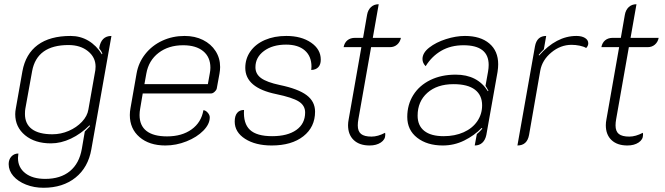

<svg xmlns="http://www.w3.org/2000/svg" viewBox="-20 -679 3144 908"><path d="M21 97Q21 75 34 61Q47 47 67 47Q65 61 65 68Q65 113 99.5 140Q134 167 194 167Q266 167 310.5 130.5Q355 94 367 25L381 -57Q386 -63 405 -82L404 -87Q363 -46 315.5 -23.5Q268 -1 221 -1Q145 -1 98.5 -39.5Q52 -78 52 -139Q52 -152 55 -167L86 -342Q101 -424 158.5 -466.5Q216 -509 314 -509Q360 -509 398 -486.5Q436 -464 462 -422L464 -426Q460 -436 449 -451Q458 -509 507 -509L412 27Q397 113 337 161Q277 209 186 209Q141 209 103 194Q65 179 43 153.5Q21 128 21 97ZM398 -161 431 -348Q432 -353 432 -364Q432 -408 396 -437Q360 -466 304 -466Q155 -466 132 -343L100 -166Q98 -157 98 -140Q98 -93 131 -68.5Q164 -44 228 -44Q268 -44 305 -60Q342 -76 367.5 -103Q393 -130 398 -161Z M594 -135Q594 -151 597 -167L626 -332Q635 -383 667 -423.5Q699 -464 747.5 -486.5Q796 -509 853 -509Q902 -509 940 -490Q978 -471 999.5 -437.5Q1021 -404 1021 -362Q1021 -348 1018 -331L1005 -260Q1003 -252 994.5 -244.5Q986 -237 978 -237H655L643 -166Q640 -150 640 -135Q640 -85 673 -59.5Q706 -34 770 -34Q840 -34 886 -67Q932 -100 942 -158Q953 -157 962.5 -146Q972 -135 972 -124Q972 -92 941.5 -61Q911 -30 862 -10.5Q813 9 762 9Q686 9 640 -30.5Q594 -70 594 -135ZM963 -281 972 -331Q975 -346 975 -359Q975 -409 941 -437Q907 -465 846 -465Q777 -465 730 -429Q683 -393 672 -331L663 -281Z M1090 -104Q1090 -131 1101.5 -145Q1113 -159 1134 -159Q1130 -95 1162 -65Q1194 -35 1267 -35Q1340 -35 1381.5 -64.5Q1423 -94 1423 -147Q1423 -180 1393 -199Q1363 -218 1286 -234Q1140 -264 1140 -358Q1140 -402 1164.5 -436.5Q1189 -471 1233 -490Q1277 -509 1334 -509Q1405 -509 1451 -477.5Q1497 -446 1497 -397Q1497 -374 1485.5 -361.5Q1474 -349 1452 -348Q1453 -354 1453 -364Q1453 -413 1421.5 -440.5Q1390 -468 1333 -468Q1269 -468 1228.5 -438Q1188 -408 1188 -361Q1188 -329 1215 -309.5Q1242 -290 1303 -277Q1390 -259 1430 -229Q1470 -199 1470 -151Q1470 -78 1414.5 -34.5Q1359 9 1265 9Q1188 9 1139 -22.5Q1090 -54 1090 -104Z M1626 -87Q1626 -100 1629 -115L1689 -456H1605Q1609 -477 1623 -488.5Q1637 -500 1659 -500H1697L1716 -609Q1720 -632 1734.5 -645.5Q1749 -659 1771 -659L1743 -500H1876Q1872 -480 1858 -468Q1844 -456 1824 -456H1735L1675 -116Q1672 -100 1672 -86Q1672 -58 1687.5 -45.5Q1703 -33 1737 -33Q1767 -33 1801 -51Q1802 -49 1802 -41Q1802 -19 1781 -5Q1760 9 1728 9Q1680 9 1653 -16.5Q1626 -42 1626 -87Z M1906 -126Q1906 -184 1934.5 -229.5Q1963 -275 2015 -300.5Q2067 -326 2135 -326Q2238 -326 2287 -248L2290 -249Q2282 -265 2276 -273L2288 -340Q2291 -357 2291 -372Q2291 -465 2172 -465Q2112 -465 2067 -439Q2022 -413 1993 -366Q1978 -381 1978 -400Q1978 -429 2010 -454Q2042 -479 2089 -494Q2136 -509 2179 -509Q2252 -509 2294 -473.5Q2336 -438 2336 -375Q2336 -359 2333 -339L2280 -41Q2275 -17 2261 -4Q2247 9 2225 9L2235 -45Q2247 -55 2253.5 -62.5Q2260 -70 2261 -71L2258 -74Q2223 -38 2175.5 -14.5Q2128 9 2074 9Q2000 9 1953 -27.5Q1906 -64 1906 -126ZM2260 -181Q2260 -229 2226 -255Q2192 -281 2125 -281Q2047 -281 2001 -240Q1955 -199 1955 -132Q1955 -85 1986.5 -60Q2018 -35 2078 -35Q2131 -35 2172.5 -53.5Q2214 -72 2237 -105.5Q2260 -139 2260 -181Z M2535 -345 2482 -41Q2473 9 2427 9L2510 -460Q2519 -509 2563 -509L2552 -446Q2536 -430 2528 -420L2529 -416Q2611 -509 2706 -509Q2731 -509 2746.5 -499.5Q2762 -490 2762 -474Q2762 -462 2752 -452Q2741 -459 2721.5 -463Q2702 -467 2683 -467Q2631 -467 2587.5 -431Q2544 -395 2535 -345Z M2845 -87Q2845 -100 2848 -115L2908 -456H2824Q2828 -477 2842 -488.5Q2856 -500 2878 -500H2916L2935 -609Q2939 -632 2953.5 -645.5Q2968 -659 2990 -659L2962 -500H3095Q3091 -480 3077 -468Q3063 -456 3043 -456H2954L2894 -116Q2891 -100 2891 -86Q2891 -58 2906.5 -45.5Q2922 -33 2956 -33Q2986 -33 3020 -51Q3021 -49 3021 -41Q3021 -19 3000 -5Q2979 9 2947 9Q2899 9 2872 -16.5Q2845 -42 2845 -87Z"/></svg>

Font: K2D Thin
Style: Italic
Weight: 100
Italic angle: -10°
Designer: Katatrad Aksorn Co.,Ltd.
Foundry: Cadson Demak Co.,Ltd.
Version: Version 1.000; ttfautohint (v1.6)